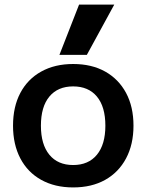

<svg xmlns="http://www.w3.org/2000/svg" viewBox="-20 -810 641 840"><path d="M300 10Q220 10 160.5 -23Q101 -56 69 -117Q37 -178 37 -260Q37 -343 69 -403.5Q101 -464 160.5 -497Q220 -530 300 -530Q381 -530 440 -497Q499 -464 531.5 -403.5Q564 -343 564 -260Q564 -178 531.5 -117Q499 -56 440 -23Q381 10 300 10ZM300 -88Q367 -88 404 -133Q441 -178 441 -260Q441 -343 404 -387.5Q367 -432 300 -432Q233 -432 196 -387.5Q159 -343 159 -260Q159 -178 196 -133Q233 -88 300 -88ZM360 -570H240L326 -790H480Z"/></svg>

Font: M PLUS 2 Thin SemiBold
Style: Regular
Weight: 600
Version: Version 1.001